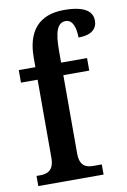

<svg xmlns="http://www.w3.org/2000/svg" viewBox="-87 -822 577 875"><g transform="rotate(-10 201.5 -385.0)"><path d="M18 0H320V-47H282C250 -47 218 -55 218 -116V-478H338V-536H218V-593C218 -679 233 -719 271 -719C307 -719 316 -672 316 -635C380 -635 403 -663 403 -698C403 -736 375 -770 272 -770C155 -770 99 -701 99 -580V-536H22V-478H99V-116C99 -55 64 -47 35 -47H18Z"/></g></svg>

Font: Noto Serif Ethiopic Condensed SemiBold
Style: Regular
Weight: 600
Width: 3
Designer: Monotype Design Team
Foundry: Monotype Imaging Inc.
Version: Version 2.102